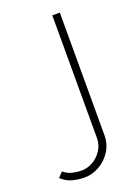

<svg xmlns="http://www.w3.org/2000/svg" viewBox="-262 -580 594 814"><g transform="rotate(-20 34.5 -173.5)"><path d="M-24 173Q-54 173 -80.5 165.5Q-107 158 -128 138L-107 116Q-89 131 -68 136Q-47 141 -26 141Q0 141 24.5 127Q49 113 65 88.5Q81 64 81 33V-520H115V32Q115 73 94.5 105Q74 137 42 155Q10 173 -24 173Z"/></g></svg>

Font: Raleway ExtraLight
Style: Regular
Weight: 200
Designer: Matt McInerney, Pablo Impallari, Rodrigo Fuenzalida
Foundry: Matt McInerney, Pablo Impallari, Rodrigo Fuenzalida
Version: Version 4.026